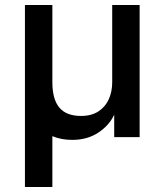

<svg xmlns="http://www.w3.org/2000/svg" viewBox="-20 -550 660 770"><path d="M80 -530H190V-220Q190 -152 218 -118.5Q246 -85 305 -85Q347 -85 375 -103.5Q403 -122 416.5 -152.5Q430 -183 430 -220V-530H540V0H438V-90Q418 -47 374 -18Q330 11 270 11Q225 11 190 -4V200H80Z"/></svg>

Font: .
Style: 
Weight: 500
Designer: A.Korolkova, Vitaly Kuzmin
Foundry: ParaType Ltd
Version: Version 1.000; Glyphs 3.2, build 3192.0